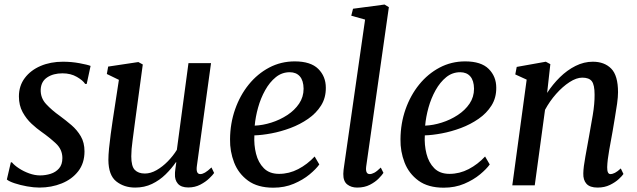

<svg xmlns="http://www.w3.org/2000/svg" viewBox="-20 -838 2882 868"><path d="M372 -458.5H365Q355.5 -474 327.8 -490.2Q300 -506.5 262.5 -506.5Q221 -506.5 193.5 -488.2Q166 -470 164 -434Q162.5 -395.5 188.5 -367.5Q214.5 -339.5 250.5 -314Q277 -294.5 302.8 -272.5Q328.5 -250.5 345.2 -222Q362 -193.5 362 -153.5Q362 -100.5 333.8 -64Q305.5 -27.5 259 -8.8Q212.5 10 158 10Q133 10 102.2 4.5Q71.5 -1 46 -9.5Q20.5 -18 11 -26.5L29 -104H34Q45 -90.5 66 -76.8Q87 -63 112.2 -54Q137.5 -45 161 -45Q185.5 -45 208.8 -52.2Q232 -59.5 247 -76.8Q262 -94 262 -123.5Q262 -162.5 232.2 -190Q202.5 -217.5 167.5 -242Q146.5 -256.5 122.8 -278.5Q99 -300.5 82.2 -331.2Q65.5 -362 65.5 -402Q65.5 -450 92 -485.2Q118.5 -520.5 163.5 -539.8Q208.5 -559 264.5 -559Q303.5 -559 339.8 -552.2Q376 -545.5 389.5 -540Z M591 10Q541 10 505.8 -17.8Q470.5 -45.5 470 -115Q470 -137 473 -167.8Q476 -198.5 480.5 -231.2Q485 -264 489 -291L517.5 -477L463 -503.5L469 -537L605.5 -557.5L625.5 -546.5L590.5 -288Q585.5 -246.5 579.5 -204.2Q573.5 -162 573.5 -131.5Q573.5 -86 589.5 -69.8Q605.5 -53.5 635 -53.5Q661 -53.5 687.8 -68.8Q714.5 -84 738.5 -108.5Q762.5 -133 779.5 -160.5L832 -552.5H934L870 -87.5Q865 -51 885.5 -51Q895 -51 906.8 -57.8Q918.5 -64.5 936 -81L948 -56Q942.5 -47.5 926.2 -31.8Q910 -16 885.5 -3.2Q861 9.5 831 9.5Q799 9.5 784.2 -7.5Q769.5 -24.5 771 -51.5Q770.5 -56 772.8 -73.8Q775 -91.5 777 -104L775.5 -105Q755.5 -76 728.5 -49.5Q701.5 -23 667.2 -6.5Q633 10 591 10Z M1423.5 -94.5Q1409 -74 1379.5 -49.5Q1350 -25 1308.2 -7.2Q1266.5 10.5 1215.5 10.5Q1145 10.5 1101.5 -21.2Q1058 -53 1038.5 -103.2Q1019 -153.5 1020 -208.5Q1020.5 -280 1042.8 -343.5Q1065 -407 1104.5 -455.8Q1144 -504.5 1197 -532.5Q1250 -560.5 1312.5 -560.5Q1384.5 -560.5 1418.8 -526.5Q1453 -492.5 1453 -441.5Q1453.5 -396 1431.5 -361Q1409.5 -326 1373 -300.8Q1336.5 -275.5 1293 -259.2Q1249.5 -243 1206.8 -235Q1164 -227 1130 -226Q1127.5 -183 1137.5 -143Q1147.5 -103 1172.8 -77.5Q1198 -52 1241.5 -52Q1287 -52 1328.2 -73.5Q1369.5 -95 1402.5 -130.5ZM1290 -511.5Q1254.5 -511.5 1226.8 -489Q1199 -466.5 1178.8 -430.2Q1158.5 -394 1146.8 -351.8Q1135 -309.5 1131.5 -270Q1168 -271.5 1206.8 -283.8Q1245.5 -296 1278.8 -317.8Q1312 -339.5 1332.2 -369.5Q1352.5 -399.5 1352.5 -437Q1352 -474 1335.5 -492.8Q1319 -511.5 1290 -511.5Z M1635.5 -85.5Q1631 -51 1651.5 -51Q1660.5 -51 1672 -57Q1683.5 -63 1701.5 -80.5L1713.5 -56.5Q1707.5 -47 1692.2 -31.2Q1677 -15.5 1652.5 -2.8Q1628 10 1594.5 10Q1568 10 1549.8 -4.2Q1531.5 -18.5 1532 -52Q1532 -58.5 1533.2 -70Q1534.5 -81.5 1536 -90L1630.5 -749.5L1568 -767L1576 -798.5L1718.5 -817.5L1738 -805.5Z M2194 -94.5Q2179.5 -74 2150 -49.5Q2120.5 -25 2078.8 -7.2Q2037 10.5 1986 10.5Q1915.5 10.5 1872 -21.2Q1828.5 -53 1809 -103.2Q1789.5 -153.5 1790.5 -208.5Q1791 -280 1813.2 -343.5Q1835.5 -407 1875 -455.8Q1914.5 -504.5 1967.5 -532.5Q2020.5 -560.5 2083 -560.5Q2155 -560.5 2189.2 -526.5Q2223.5 -492.5 2223.5 -441.5Q2224 -396 2202 -361Q2180 -326 2143.5 -300.8Q2107 -275.5 2063.5 -259.2Q2020 -243 1977.2 -235Q1934.5 -227 1900.5 -226Q1898 -183 1908 -143Q1918 -103 1943.2 -77.5Q1968.5 -52 2012 -52Q2057.5 -52 2098.8 -73.5Q2140 -95 2173 -130.5ZM2060.5 -511.5Q2025 -511.5 1997.2 -489Q1969.5 -466.5 1949.2 -430.2Q1929 -394 1917.2 -351.8Q1905.5 -309.5 1902 -270Q1938.5 -271.5 1977.2 -283.8Q2016 -296 2049.2 -317.8Q2082.5 -339.5 2102.8 -369.5Q2123 -399.5 2123 -437Q2122.5 -474 2106 -492.8Q2089.5 -511.5 2060.5 -511.5Z M2453.5 -418Q2478.5 -456.5 2511.2 -488.8Q2544 -521 2582 -540Q2620 -559 2660 -559Q2712.5 -559 2743.2 -527.8Q2774 -496.5 2774 -421Q2774 -400 2769.8 -369.5Q2765.5 -339 2759.8 -306Q2754 -273 2749.5 -244.5Q2742.5 -205.5 2734.2 -160Q2726 -114.5 2725 -82.5Q2724.5 -51 2739.5 -51Q2749 -51 2760.2 -56.8Q2771.5 -62.5 2786.5 -76.5L2798.5 -51.5Q2793.5 -43.5 2777.8 -28.8Q2762 -14 2737.5 -2Q2713 10 2681.5 10Q2647 10 2631.5 -7Q2616 -24 2617 -54.5Q2617.5 -82.5 2626.5 -130.8Q2635.5 -179 2643 -222Q2651 -265.5 2659.8 -317.8Q2668.5 -370 2668 -410.5Q2668 -454.5 2655.5 -470.8Q2643 -487 2612.5 -487Q2586 -487 2554.8 -466.8Q2523.5 -446.5 2494.2 -413.5Q2465 -380.5 2444 -341.5L2397.5 0H2296L2361 -478L2309.5 -501.5L2316 -535.5L2447.5 -559L2468 -548Z"/></svg>

Font: Merriweather Text Regular
Style: Italic
Weight: 400
Italic angle: -7.8°
Designer: Eben Sorkin
Foundry: Eben Sorkin
Version: Version 2.100; ttfautohint (v1.7.19-72a1) -l 8 -r 50 -G 200 